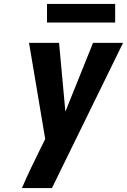

<svg xmlns="http://www.w3.org/2000/svg" viewBox="-20 -952 643 972"><path d="M243 0H91Q113 -51 137 -101.5Q161 -152 186 -202L209 -248L127 -735H279L311 -387L451 -735H603ZM563 -838H218V-932H563Z"/></svg>

Font: Iosevka Heavy Extended Oblique
Style: Regular
Weight: 900
Width: 7
Italic angle: -9°
Monospace: yes
Designer: Belleve Invis
Foundry: Belleve Invis
Version: Version 32.5.0; ttfautohint (v1.8.4)